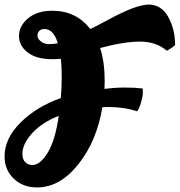

<svg xmlns="http://www.w3.org/2000/svg" viewBox="-33 -769 786 840"><path d="M438 -301Q423 -301 415 -300Q390 -151 309.5 -50Q229 51 129 51Q67 51 27 12.5Q-13 -26 -13 -85Q-13 -163 56.5 -232.5Q126 -302 233 -340Q237 -382 237 -431.5Q237 -481 233 -512Q221 -510 197 -510Q126 -510 88 -539.5Q50 -569 50 -612Q50 -655 89.5 -688.5Q129 -722 196 -722Q300 -722 362 -642Q378 -649 432 -678Q561 -749 617 -749Q673 -749 703 -695Q733 -641 733 -573Q729 -565 697 -547Q650 -587 580 -587Q510 -587 405 -559Q425 -499 425 -414Q425 -408 424.5 -397Q424 -386 424 -380Q469 -386 513.5 -386Q558 -386 591 -382Q592 -378 592 -362.5Q592 -347 584 -320.5Q576 -294 567 -282Q510 -301 438 -301ZM65 -96Q65 -71 78 -59Q91 -47 108 -47Q143 -47 176 -101.5Q209 -156 224 -262Q150 -233 107.5 -186Q65 -139 65 -96ZM220 -580Q201 -642 162 -642Q146 -642 138.5 -633.5Q131 -625 131 -612.5Q131 -600 145.5 -588Q160 -576 182 -576Q204 -576 220 -580Z"/></svg>

Font: Oleo Script Swash Caps
Style: Bold
Weight: 700
Designer: Soytutype
Foundry: Soytutype
Version: Version 1.002